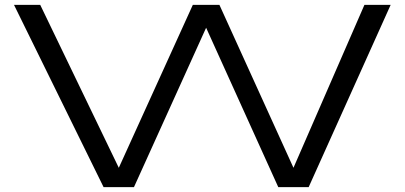

<svg xmlns="http://www.w3.org/2000/svg" viewBox="-20 -770 1665 790"><path d="M406.2 0 37.6 -750H145.5L468.8 -79.6L773.4 -750H882.8L1187.5 -79.6L1479.5 -750H1587.4L1250 0H1125L828.1 -655.8L531.2 0Z"/></svg>

Font: Michroma
Style: Regular
Weight: 400
Designer: Vernon Adams
Foundry: Vernon Adams
Version: Version 1.100; ttfautohint (v1.8.4.7-5d5b);gftools[0.9.29]